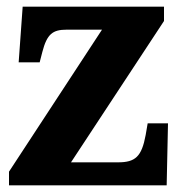

<svg xmlns="http://www.w3.org/2000/svg" viewBox="-20 -556 542 576"><path d="M7 0H480L484 -186H423L417 -151C405 -86 386 -69 334 -69H193L472 -493V-536H48L36 -369H99L107 -400C121 -454 138 -467 180 -467H286L7 -41Z"/></svg>

Font: Noto Serif Devanagari SemiCondensed ExtraBold
Style: Regular
Weight: 800
Width: 4
Designer: Universal Thirst, Indian Type Foundry and the Monotype Design Team
Foundry: Monotype Imaging Inc.
Version: Version 2.004